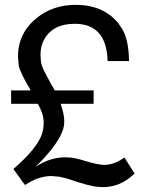

<svg xmlns="http://www.w3.org/2000/svg" viewBox="-20 -749 596 792"><path d="M366.2 -376V-320.8H230Q245.1 -277.8 245.1 -250L244.1 -231.9Q235.8 -178.2 160.2 -95.2L127 -61Q186 -100.1 249 -100.1L270 -99.1Q293 -97.2 331.1 -85Q386.2 -68.8 410.2 -68.8Q450.2 -68.8 493.2 -99.1L535.2 -33.2L525.9 -24.9Q473.1 22.9 403.8 22.9L387.2 22Q349.1 20 257.8 -12.2L225.1 -20L191.9 -22.9Q139.2 -22.9 83 14.2L35.2 -51.8Q132.8 -136.2 152.8 -195.8Q160.2 -217.8 160.2 -243.2Q160.2 -262.2 153.8 -282.2Q147 -301.8 136.2 -320.8H25.9V-376H106.9Q63 -449.2 57.1 -479L54.2 -515.1Q54.2 -613.8 133.8 -676.8Q200.2 -729 292 -729Q404.8 -729 466.8 -654.8L483.9 -629.9Q511.2 -584 512.2 -497.1H423.8Q419.9 -650.9 288.1 -650.9Q199.2 -650.9 163.1 -587.9Q147 -560.1 147 -522.9L148.9 -494.1Q151.9 -477.1 162.1 -456.1L189.9 -403.8L202.1 -382.8L203.1 -381.8L204.1 -378.9L205.1 -377.9L206.1 -376Z"/></svg>

Font: SolaimanLipi
Style: Normal
Weight: 400
Designer: Solaiman Karim
Foundry: Al Mamun Sumon
Version: Version 2.000